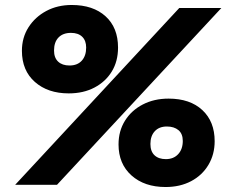

<svg xmlns="http://www.w3.org/2000/svg" viewBox="-20 -742 915 771"><path d="M256 -367Q172 -367 120 -413Q68 -459 68 -538Q68 -591 94.5 -632.5Q121 -674 166 -698Q211 -722 268 -722Q354 -722 404 -676.5Q454 -631 454 -551Q454 -496 429 -455Q404 -414 359.5 -390.5Q315 -367 256 -367ZM41 0 700 -710H869L209 0ZM259 -479Q291 -479 308.5 -498.5Q326 -518 326 -551Q326 -579 310 -594.5Q294 -610 265 -610Q233 -610 215 -591.5Q197 -573 197 -539Q197 -510 213.5 -494.5Q230 -479 259 -479ZM645 9Q560 9 508 -37.5Q456 -84 456 -162Q456 -216 482 -257.5Q508 -299 553.5 -322.5Q599 -346 657 -346Q743 -346 792.5 -300Q842 -254 842 -175Q842 -122 817 -80Q792 -38 747.5 -14.5Q703 9 645 9ZM646 -103Q677 -103 695.5 -123Q714 -143 714 -176Q714 -205 696.5 -219.5Q679 -234 650 -234Q619 -234 601.5 -215Q584 -196 584 -164Q584 -134 600.5 -118.5Q617 -103 646 -103Z"/></svg>

Font: Livvic Black
Style: Italic
Weight: 900
Italic angle: -10°
Designer: Jacques Le Bailly, Baron von Fonthausen
Version: Version 1.001; ttfautohint (v1.8.2)